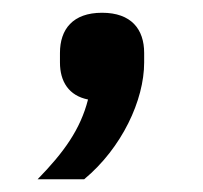

<svg xmlns="http://www.w3.org/2000/svg" viewBox="-20 -147 319 301"><path d="M140 -127C94 -127 74 -101 74 -64V-49C74 -19 88 3 118 9C106 56 80 92 39 134H112C171 85 206 10 206 -49V-64C206 -101 186 -127 140 -127Z"/></svg>

Font: IBM Plex Thai Text
Style: Regular
Weight: 450
Designer: Mike Abbink, Paul van der Laan, Pieter van Rosmalen, Ben Mitchell, Mark Frömberg
Foundry: Bold Monday
Version: Version 1.0